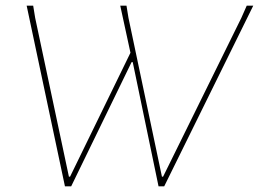

<svg xmlns="http://www.w3.org/2000/svg" viewBox="-20 -657 913 677"><path d="M873 -637 559 0H539L448 -438H444L231 0H209L74 -637H97L104 -594L223 -34H227L440 -471L404 -637H426L433 -594L551 -34H555L831 -594L850 -637Z"/></svg>

Font: Alegreya Sans Thin
Style: Italic
Weight: 100
Italic angle: -7°
Designer: Juan Pablo del Peral
Foundry: Huerta Tipografica
Version: Version 2.007